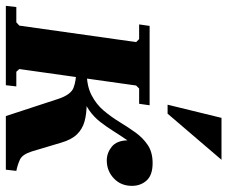

<svg xmlns="http://www.w3.org/2000/svg" viewBox="-112 -680 760 641"><g transform="rotate(90 267.5 -360.0)"><path d="M178 -45 187 -35H236L232 0H-33L-29 -35H22L33 -45L88 -435L78 -445H29L34 -480H299L294 -445H243L233 -435ZM335 0 278 -174Q264 -217 240.5 -226Q217 -235 183 -235L188 -270H290Q326 -270 352 -263Q378 -256 396 -237.5Q414 -219 424 -184L453 -87Q463 -55 480.5 -47Q498 -39 518 -35L514 0ZM492 -490Q532 -490 550 -470Q568 -450 568 -421Q568 -384 543 -360.5Q518 -337 483 -337Q458 -337 437.5 -353.5Q417 -370 416 -406Q399 -381 384.5 -358Q370 -335 354 -314.5Q338 -294 316 -278.5Q294 -263 262 -254.5Q230 -246 184 -246L188 -270Q234 -270 265 -286Q296 -302 317 -327Q338 -352 355 -380Q372 -408 390 -433Q408 -458 432 -474Q456 -490 492 -490ZM481 -720 327 -540H297L341 -720Z"/></g></svg>

Font: Brygada 1918
Style: Italic
Weight: 400
Italic angle: -8°
Designer: Mateusz Machalski | Borys Kosmynka | Przemek Hoffer
Foundry: NIEPODLEGLA 2018
Version: Version 3.006